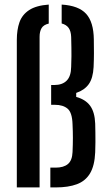

<svg xmlns="http://www.w3.org/2000/svg" viewBox="-20 -819 480 839"><path d="M53.5 0V-644.5Q53.5 -689 65.2 -722Q77 -755 107.5 -775Q138 -795 193 -799V-716Q170 -710.5 161.5 -695.8Q153 -681 153 -658.5V0ZM200 0V-86.5H223.5Q258 -86.5 276.8 -102.2Q295.5 -118 297 -154.5Q298.5 -188 298.5 -216.5Q298.5 -245 297 -275.5Q295.5 -327 275.5 -344Q255.5 -361 220 -361H203.5V-447.5H217Q252.5 -447.5 271.5 -466.8Q290.5 -486 291 -527Q292 -555 292.2 -573.5Q292.5 -592 292 -610.5Q291.5 -629 291 -657.5Q290 -683 280 -697Q270 -711 249.5 -716.5V-799Q323.5 -794.5 356.2 -758.8Q389 -723 390 -647Q390.5 -613.5 390.5 -586.5Q390.5 -559.5 389 -526Q386.5 -477.5 367.8 -451.2Q349 -425 313 -413V-395.5Q353.5 -384.5 373.8 -357Q394 -329.5 396 -279Q396.5 -259 396.8 -239Q397 -219 397 -198Q397 -177 396 -153.5Q393.5 -95 373.5 -61.5Q353.5 -28 316 -14Q278.5 0 223.5 0Z"/></svg>

Font: Big Shoulders Stencil Text Thin SemiBold
Style: Regular
Weight: 600
Version: Version 2.001